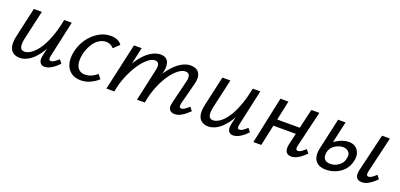

<svg xmlns="http://www.w3.org/2000/svg" viewBox="0 -1007 3327 1598"><g transform="rotate(20 1664.0 -207.5)"><path d="M143 7Q121 7 101.5 -1Q82 -9 68.5 -26.5Q55 -44 51.5 -75Q48 -106 58 -152L117 -416H188L130 -160Q119 -111 126 -83Q133 -55 165 -55Q190 -55 221 -75.5Q252 -96 282.5 -139Q313 -182 340 -250.5Q367 -319 386 -416H427Q404 -302 371 -221.5Q338 -141 300 -90.5Q262 -40 222 -16.5Q182 7 143 7ZM363 6Q346 6 333.5 -3.5Q321 -13 317 -31Q313 -49 319 -77L394 -416H453L383 -97Q379 -76 381.5 -66.5Q384 -57 398 -57Q412 -57 427.5 -67.5Q443 -78 464 -97L488 -66Q455 -31 423.5 -12.5Q392 6 363 6Z M685 9Q634 9 599.5 -16Q565 -41 552 -86.5Q539 -132 551 -192Q564 -257 600.5 -309.5Q637 -362 688.5 -393.5Q740 -425 798 -425Q830 -425 855 -414.5Q880 -404 896 -381L845 -333Q832 -349 815.5 -357Q799 -365 778 -365Q741 -365 709.5 -342Q678 -319 657 -280.5Q636 -242 626 -197Q612 -128 632.5 -88Q653 -48 702 -48Q732 -48 760 -60.5Q788 -73 809 -92L838 -55Q807 -27 767.5 -9Q728 9 685 9Z M1516 6Q1496 6 1482 -3Q1468 -12 1463.5 -30Q1459 -48 1466 -77L1517 -285Q1525 -316 1518 -337.5Q1511 -359 1481 -359Q1453 -359 1419 -333Q1385 -307 1352 -259.5Q1319 -212 1292 -146Q1265 -80 1251 0H1201Q1224 -102 1258 -181Q1292 -260 1333.5 -313Q1375 -366 1419.5 -393.5Q1464 -421 1506 -421Q1538 -421 1560.5 -407.5Q1583 -394 1591.5 -364Q1600 -334 1587 -285L1538 -97Q1534 -78 1537 -67.5Q1540 -57 1554 -57Q1568 -57 1583 -67.5Q1598 -78 1619 -97L1644 -66Q1610 -32 1578 -13Q1546 6 1516 6ZM911 0 1004 -416H1072L980 0ZM936 0Q956 -92 988.5 -168.5Q1021 -245 1061.5 -302Q1102 -359 1148 -390Q1194 -421 1241 -421Q1289 -421 1307 -385Q1325 -349 1310 -289L1240 0H1182L1245 -287Q1253 -319 1245.5 -339Q1238 -359 1210 -359Q1183 -359 1149.5 -331.5Q1116 -304 1083 -255.5Q1050 -207 1022.5 -141.5Q995 -76 981 0Z M1813 7Q1791 7 1771.5 -1Q1752 -9 1738.5 -26.5Q1725 -44 1721.5 -75Q1718 -106 1728 -152L1787 -416H1858L1800 -160Q1789 -111 1796 -83Q1803 -55 1835 -55Q1860 -55 1891 -75.5Q1922 -96 1952.5 -139Q1983 -182 2010 -250.5Q2037 -319 2056 -416H2097Q2074 -302 2041 -221.5Q2008 -141 1970 -90.5Q1932 -40 1892 -16.5Q1852 7 1813 7ZM2033 6Q2016 6 2003.5 -3.5Q1991 -13 1987 -31Q1983 -49 1989 -77L2064 -416H2123L2053 -97Q2049 -76 2051.5 -66.5Q2054 -57 2068 -57Q2082 -57 2097.5 -67.5Q2113 -78 2134 -97L2158 -66Q2125 -31 2093.5 -12.5Q2062 6 2033 6Z M2548 6Q2529 6 2515 -3Q2501 -12 2496 -33Q2491 -54 2499 -88L2575 -416H2646L2570 -97Q2566 -78 2569 -67.5Q2572 -57 2586 -57Q2599 -57 2614.5 -67.5Q2630 -78 2651 -97L2676 -66Q2642 -32 2610 -13Q2578 6 2548 6ZM2213 0 2301 -416H2372L2283 0ZM2284 -185 2297 -244H2574L2561 -185Z M2857 10Q2815 10 2787.5 -7Q2760 -24 2750 -57Q2740 -90 2750 -138L2812 -416H2878L2815 -133Q2806 -88 2823 -68Q2840 -48 2875 -48Q2903 -48 2926.5 -59Q2950 -70 2967.5 -89Q2985 -108 2990 -136Q3000 -177 2980 -196.5Q2960 -216 2930 -216Q2914 -216 2896 -210.5Q2878 -205 2861 -194.5Q2844 -184 2832 -168.5Q2820 -153 2815 -133H2772Q2783 -167 2804 -193.5Q2825 -220 2852 -237.5Q2879 -255 2907.5 -264Q2936 -273 2961 -273Q2998 -273 3022 -255Q3046 -237 3055 -206Q3064 -175 3054 -136Q3044 -90 3014 -57Q2984 -24 2942.5 -7Q2901 10 2857 10ZM3174 6Q3154 6 3139.5 -3Q3125 -12 3120 -30.5Q3115 -49 3121 -79L3201 -416H3271L3196 -97Q3192 -78 3195 -67.5Q3198 -57 3212 -57Q3226 -57 3241 -67.5Q3256 -78 3277 -97L3301 -66Q3268 -32 3236 -13Q3204 6 3174 6Z"/></g></svg>

Font: Ysabeau Infant Medium
Style: Italic
Weight: 500
Italic angle: -12°
Designer: Christian Thalmann (Catharsis Fonts)
Version: Version 2.001;gftools[0.9.30]; featfreeze: ss01,ss02,lnum